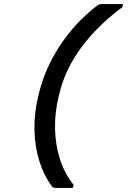

<svg xmlns="http://www.w3.org/2000/svg" viewBox="-20 -776 640 937"><path d="M453 -748Q462 -756 477 -756H580L577 -741Q457 -652 379 -547.5Q301 -443 272 -328L267 -308Q247 -228 248.5 -149Q250 -70 272.5 0.5Q295 71 339 126L335 141H251Q238 141 233 133Q192 77 170.5 5Q149 -67 148 -147.5Q147 -228 167 -308L172 -328Q201 -444 272.5 -553.5Q344 -663 453 -748Z"/></svg>

Font: Recursive Mn Lnr St
Style: Italic
Weight: 400
Italic angle: -15°
Monospace: yes
Version: Version 1.079;hotconv 1.0.112;makeotfexe 2.5.65598; ttfautoh